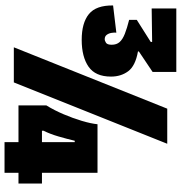

<svg xmlns="http://www.w3.org/2000/svg" viewBox="4 -742 779 826"><g transform="rotate(90 393.0 -329.5)"><path d="M152 -292Q79 -292 41 -323Q3 -354 4 -427L121 -441Q120 -432 122 -420Q124 -408 130.5 -399.5Q137 -391 149 -391Q156 -391 164.5 -396.5Q173 -402 173 -421Q173 -442 161.5 -455Q150 -468 126 -477.5Q102 -487 66 -496V-529L161 -589V-595L17 -593V-699H290V-597L202 -538V-534Q264 -523 287 -492Q310 -461 310 -418Q310 -351 267.5 -321.5Q225 -292 152 -292ZM184 0 448 -660H599L335 0ZM434 -20V-140Q455 -174 472 -214Q489 -254 500.5 -292.5Q512 -331 515 -360H724V40H592V-262H586Q578 -228 567.5 -192Q557 -156 543 -128V-121H770V-20Z"/></g></svg>

Font: Bricolage Grotesque 96pt ExtraBold Condensed
Style: Regular
Weight: 800
Width: 3
Version: Version 1.001;gftools[0.9.33.dev8+g029e19f]